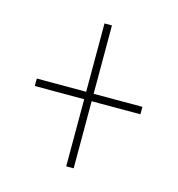

<svg xmlns="http://www.w3.org/2000/svg" viewBox="-77 -651 553 597"><g transform="rotate(15 199.5 -353.0)"><path d="M212 -363H369V-339H212V-123H188V-339H29V-363H188V-583H212Z"/></g></svg>

Font: Noto Sans ExtraCondensed Thin
Style: Regular
Weight: 100
Width: 2
Designer: Monotype Design Team
Foundry: Monotype Imaging Inc.
Version: Version 2.013; ttfautohint (v1.8.4.7-5d5b)